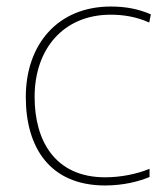

<svg xmlns="http://www.w3.org/2000/svg" viewBox="-20 -558 512 588"><path d="M302 10C357 10 405 -2 438 -16V-41C399 -25 350 -15 302 -15C150 -15 86 -125 86 -261C86 -409 175 -513 319 -513C357 -513 397 -507 437 -489L442 -514C405 -530 367 -538 319 -538C157 -538 59 -422 59 -261C59 -106 133 10 302 10Z"/></svg>

Font: Noto Sans Devanagari UI Thin
Style: Regular
Weight: 100
Designer: Jelle Bosma - Monotype Design Team
Foundry: Monotype Imaging Inc.
Version: Version 2.004